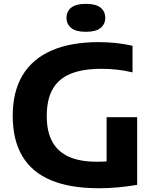

<svg xmlns="http://www.w3.org/2000/svg" viewBox="-20 -968 802 996"><path d="M493.5 8.5Q343.5 8.5 244.2 -33.2Q145 -75 95.5 -158.5Q46 -242 46 -367.5Q46 -492.5 97.2 -577.8Q148.5 -663 248 -706.2Q347.5 -749.5 492 -749.5Q535.5 -749.5 580 -745Q624.5 -740.5 667.5 -730.5V-592.5Q626.5 -602.5 586.2 -606.8Q546 -611 506 -611Q409.5 -611 346.8 -585.5Q284 -560 253.2 -505.8Q222.5 -451.5 222.5 -365.5Q222.5 -286 251 -233.5Q279.5 -181 337 -155Q394.5 -129 482 -129Q517 -129 551.5 -131.8Q586 -134.5 614.5 -139L533 -67.5V-360H691.5V-9Q640 -0.5 591.5 4Q543 8.5 493.5 8.5ZM425.5 -803Q374 -803 349.5 -822.8Q325 -842.5 325 -875.5Q325 -909 349.5 -928.5Q374 -948 425.5 -948Q477 -948 501.5 -928.5Q526 -909 526 -875.5Q526 -842.5 501.5 -822.8Q477 -803 425.5 -803Z"/></svg>

Font: Encode Sans SC SemiExpanded
Style: Bold
Weight: 700
Width: 6
Designer: Multiple Designers
Foundry: Impallari Type
Version: Version 3.002